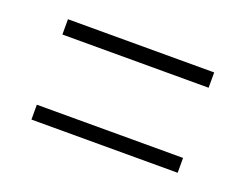

<svg xmlns="http://www.w3.org/2000/svg" viewBox="-51 -523 514 401"><g transform="rotate(20 205.5 -322.5)"><path d="M43 -434V-400H368V-434ZM43 -244V-211H368V-244Z"/></g></svg>

Font: Noto Sans Gurmukhi UI ExtraCondensed ExtraLight
Style: Regular
Weight: 200
Width: 2
Designer: Jelle Bosma - Monotype Design Team
Foundry: Monotype Imaging Inc.
Version: Version 2.004